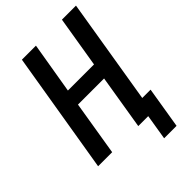

<svg xmlns="http://www.w3.org/2000/svg" viewBox="-258 -837 1092 1092"><g transform="rotate(-45 288.0 -291.0)"><path d="M492 153 533 -97H466L571 -735H458L407 -426H197L249 -735H136L14 0H127L181 -329H391L337 0H417L392 153Z"/></g></svg>

Font: Iosevka Sparkle Semibold
Style: Italic
Weight: 600
Italic angle: -9°
Designer: Belleve Invis
Foundry: Belleve Invis
Version: Version 4.5.0; ttfautohint (v1.8.3)